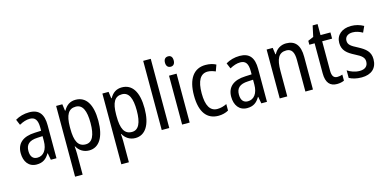

<svg xmlns="http://www.w3.org/2000/svg" viewBox="-87 -1278 4121 2037"><g transform="rotate(-15 1974.0 -260.0)"><path d="M236 -546C179 -546 126 -531 83 -505L109 -443C149 -465 187 -478 225 -478C282 -478 309 -443 309 -359V-324L239 -321C107 -316 38 -256 38 -150C38 -58 85 10 172 10C239 10 279 -18 312 -75H315L329 0H391V-363C391 -483 345 -546 236 -546ZM252 -262 309 -265V-213C309 -113 264 -58 198 -58C152 -58 123 -87 123 -151C123 -220 160 -258 252 -262Z M746 -547C686 -547 644 -518 614 -464H609L599 -537H531V240H614V6C614 -16 612 -44 610 -71H614C641 -22 688 10 749 10C858 10 923 -90 923 -269C923 -454 858 -547 746 -547ZM729 -476C805 -476 837 -403 837 -269C837 -134 803 -62 730 -62C647 -62 614 -128 614 -266V-285C615 -415 649 -476 729 -476Z M1254 -547C1194 -547 1152 -518 1122 -464H1117L1107 -537H1039V240H1122V6C1122 -16 1120 -44 1118 -71H1122C1149 -22 1196 10 1257 10C1366 10 1431 -90 1431 -269C1431 -454 1366 -547 1254 -547ZM1237 -476C1313 -476 1345 -403 1345 -269C1345 -134 1311 -62 1238 -62C1155 -62 1122 -128 1122 -266V-285C1123 -415 1157 -476 1237 -476Z M1630 0V-760H1547V0Z M1814 -738C1784 -738 1765 -719 1765 -681C1765 -644 1784 -624 1814 -624C1843 -624 1861 -644 1861 -681C1861 -719 1844 -738 1814 -738ZM1854 -537H1771V0H1854Z M2170 10C2209 10 2250 0 2280 -18V-89C2248 -73 2213 -63 2176 -63C2097 -63 2057 -131 2057 -266C2057 -403 2097 -473 2177 -473C2204 -473 2235 -464 2262 -452L2287 -521C2258 -537 2219 -547 2173 -547C2044 -547 1972 -448 1972 -265C1972 -80 2044 10 2170 10Z M2548 -546C2491 -546 2438 -531 2395 -505L2421 -443C2461 -465 2499 -478 2537 -478C2594 -478 2621 -443 2621 -359V-324L2551 -321C2419 -316 2350 -256 2350 -150C2350 -58 2397 10 2484 10C2551 10 2591 -18 2624 -75H2627L2641 0H2703V-363C2703 -483 2657 -546 2548 -546ZM2564 -262 2621 -265V-213C2621 -113 2576 -58 2510 -58C2464 -58 2435 -87 2435 -151C2435 -220 2472 -258 2564 -262Z M3058 -547C3002 -547 2952 -518 2925 -464H2920L2910 -537H2843V0H2926V-279C2926 -413 2957 -474 3042 -474C3100 -474 3125 -431 3125 -347V0H3208V-360C3208 -488 3157 -547 3058 -547Z M3494 -62C3452 -62 3435 -90 3435 -148V-469H3544V-537H3435V-658H3381L3355 -538L3294 -512V-469H3352V-140C3352 -34 3396 10 3471 10C3501 10 3530 4 3550 -6V-72C3534 -66 3513 -62 3494 -62Z M3912 -145C3912 -228 3863 -266 3786 -307C3711 -345 3685 -365 3685 -408C3685 -450 3717 -477 3770 -477C3808 -477 3845 -464 3878 -445L3908 -511C3867 -534 3822 -547 3771 -547C3672 -547 3605 -492 3605 -405C3605 -321 3656 -283 3734 -243C3807 -207 3831 -182 3831 -141C3831 -92 3800 -62 3740 -62C3690 -62 3639 -81 3606 -104V-21C3639 -3 3684 10 3742 10C3848 10 3912 -45 3912 -145Z"/></g></svg>

Font: Noto Sans Telugu Condensed
Style: Regular
Weight: 400
Width: 3
Designer: Jelle Bosma - Monotype Design Team
Foundry: Monotype Imaging Inc.
Version: Version 2.005